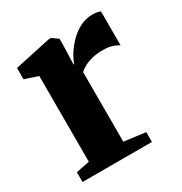

<svg xmlns="http://www.w3.org/2000/svg" viewBox="-135 -646 706 746"><g transform="rotate(-30 218.5 -273.0)"><path d="M23 0V-44L83.5 -56V-440.5L24 -460.5V-511L186.5 -546H197L224 -526.5V-502L221 -412.5L224 -413Q227.5 -426 240 -447.5Q252.5 -469 273.2 -491.5Q294 -514 321.5 -529.2Q349 -544.5 381.5 -544.5Q394 -544.5 402.8 -542.5Q411.5 -540.5 416.5 -538V-385.5Q407.5 -392.5 390.5 -398.5Q373.5 -404.5 346.5 -404.5Q321.5 -404.5 301 -399.8Q280.5 -395 265 -387Q249.5 -379 238.5 -368.5V-56.5L334.5 -44V0Z"/></g></svg>

Font: Merriweather 72pt ExtraBold
Style: Regular
Weight: 800
Version: Version 2.100